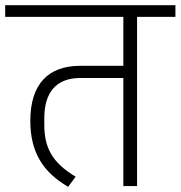

<svg xmlns="http://www.w3.org/2000/svg" viewBox="-40 -718 697 741"><path d="M223 3 252 -36C158 -92 131 -152 131 -237V-262C131 -358 174 -417 270 -417H436V0H489V-653H637V-698H-20V-653H436V-464H269C146 -464 77 -393 77 -252C77 -129 127 -53 223 3Z"/></svg>

Font: IBM Plex Devanagari Light
Style: Regular
Weight: 300
Designer: Mike Abbink, Paul van der Laan, Pieter van Rosmalen, Erin McLaughlin
Foundry: Bold Monday
Version: Version 1.0